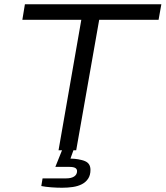

<svg xmlns="http://www.w3.org/2000/svg" viewBox="-20 -706 778 902"><path d="M255 0 362 -613H85L97 -686H738L725 -613H446L338 0ZM272 176Q247 176 220.5 174Q194 172 174 168L180 132H291Q315 132 328.5 123Q342 114 342 98Q342 88 333.5 83Q325 78 305 78H240L277 -14H330L311 39Q351 40 378 50.5Q405 61 405 92Q405 117 394 133.5Q383 150 364.5 159.5Q346 169 322 172.5Q298 176 272 176Z"/></svg>

Font: Archivo SemiExpanded Light
Style: Italic
Weight: 300
Width: 6
Italic angle: -10°
Designer: Hector Gatti
Foundry: Omnibus-Type
Version: Version 2.001